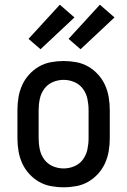

<svg xmlns="http://www.w3.org/2000/svg" viewBox="-20 -787 540 815"><path d="M250 8Q223 8 196 3Q169 -2 145.5 -15.5Q122 -29 103.5 -49.5Q85 -70 74 -94.5Q63 -119 58.5 -146Q54 -173 54 -200V-320Q54 -347 58.5 -374Q63 -401 74 -425.5Q85 -450 103.5 -470.5Q122 -491 145.5 -504.5Q169 -518 196 -523Q223 -528 250 -528Q277 -528 304 -523Q331 -518 354.5 -504.5Q378 -491 396.5 -470.5Q415 -450 426 -425.5Q437 -401 441.5 -374Q446 -347 446 -320V-200Q446 -173 441.5 -146Q437 -119 426 -94.5Q415 -70 396.5 -49.5Q378 -29 354.5 -15.5Q331 -2 304 3Q277 8 250 8ZM250 -72Q274 -72 296 -81.5Q318 -91 332 -110Q346 -129 351 -152.5Q356 -176 356 -200V-320Q356 -344 351 -367.5Q346 -391 332 -410Q318 -429 296 -438.5Q274 -448 250 -448Q226 -448 204 -438.5Q182 -429 168 -410Q154 -391 149 -367.5Q144 -344 144 -320V-200Q144 -176 149 -152.5Q154 -129 168 -110Q182 -91 204 -81.5Q226 -72 250 -72ZM322 -578 271 -622 404 -767 466 -713ZM152 -578 101 -622 234 -767 296 -713Z"/></svg>

Font: Iosevka Custom Medium
Style: Regular
Weight: 500
Monospace: yes
Designer: Belleve Invis
Foundry: Belleve Invis
Version: Version 32.5.0; ttfautohint (v1.8.4)